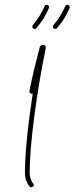

<svg xmlns="http://www.w3.org/2000/svg" viewBox="-20 -775 314 809"><path d="M119 -670C115 -666 115 -659 119 -656C123 -652 130 -652 133 -656C142 -666 153 -681 163 -696C172 -712 181 -728 186 -741C188 -746 186 -752 181 -754C176 -756 170 -754 168 -749C163 -737 155 -722 146 -707C137 -693 127 -679 119 -670ZM206 -670C202 -666 202 -659 206 -656C210 -652 217 -652 220 -656C229 -666 240 -681 250 -696C259 -712 268 -728 273 -741C275 -746 273 -752 268 -754C263 -756 257 -754 255 -749C250 -737 242 -722 233 -707C224 -693 214 -679 206 -670ZM104 -392C103 -387 107 -381 112 -380C114 -380 117 -380 118 -381C113 -348 109 -315 104 -283C92 -190 85 -106 85 -47C85 -38 86 -27 89 -17C93 -7 98 3 105 11C108 15 115 15 119 11C123 8 123 1 119 -3C114 -8 111 -15 109 -23C106 -31 105 -39 105 -47C105 -106 112 -188 124 -281C136 -373 153 -476 173 -574C174 -581 168 -587 161 -586L156 -585C152 -584 149 -581 148 -578C139 -544 132 -516 125 -488C118 -459 112 -430 104 -392Z"/></svg>

Font: Mistral SingleLine OTF-SVG Regular
Style: Regular
Weight: 300
Designer: François Chastanet, Élisa Garzelli, Anais Alves, Morgane Autin
Foundry: institut supérieur des arts et du design Toulouse / isdaT
Version: Version 1.000;hotconv 1.0.117;makeotfexe 2.5.65602 DEVELOPME